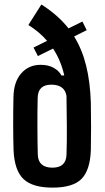

<svg xmlns="http://www.w3.org/2000/svg" viewBox="-20 -828 466 856"><path d="M214.5 8.5Q124.5 8.5 84.5 -30Q44.5 -68.5 40.5 -157.5Q39 -202.5 38.8 -265.2Q38.5 -328 40 -394.5Q41 -462.5 74.5 -500.8Q108 -539 161 -539Q195 -539 219 -525.8Q243 -512.5 254 -491.5H266.5Q251.5 -558.5 216.5 -611.5L149 -578L129.5 -616L190 -646Q155.5 -686 106.5 -716.5L164.5 -808Q239 -760.5 285.5 -701.5L347.5 -732L366.5 -693.5L310.5 -665.5Q346 -608 364 -535.5Q382 -463 385 -370Q386 -319.5 386 -260Q386 -200.5 385 -157.5Q381.5 -68.5 343 -30Q304.5 8.5 214.5 8.5ZM148.5 -138.5Q150.5 -80.5 214 -80.5Q274.5 -80.5 276.5 -138.5Q278.5 -194.5 278 -263.2Q277.5 -332 276.5 -393Q276.5 -397 276.5 -400.5Q268 -450.5 208.5 -450.5Q149.5 -450.5 148 -392.5Q146.5 -330.5 146.8 -263Q147 -195.5 148.5 -138.5Z"/></svg>

Font: Big Shoulders Stencil Display
Style: Bold
Weight: 700
Designer: Patric King
Foundry: XO Type Co
Version: Version 1.000